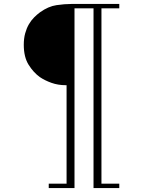

<svg xmlns="http://www.w3.org/2000/svg" viewBox="-20 -720 722 969"><path d="M226 229V207H316V-290H312Q273 -290 239.5 -302Q206 -314 181 -331Q149 -354 124.5 -393Q100 -432 100 -494Q100 -526 107 -551.5Q114 -577 125.5 -597Q137 -617 152 -632Q167 -647 182 -658Q224 -688 265 -694Q306 -700 340 -700H582V-678H492V207H582V229H452V-678H356V229Z"/></svg>

Font: EIisabethische
Style: Book
Weight: 400
Designer: Salychow
Version: Version 1.3